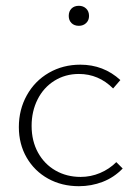

<svg xmlns="http://www.w3.org/2000/svg" viewBox="-20 -638 471 662"><path d="M45 -200Q45 -260 72.5 -309.5Q100 -359 148.5 -387Q197 -415 257 -415Q337 -415 395 -362L370 -333Q320 -383 252 -383Q205 -383 167.5 -359.5Q130 -336 109.5 -295Q89 -254 89 -204Q89 -152 111 -112Q133 -72 171.5 -50Q210 -28 258 -28Q293 -28 325 -41.5Q357 -55 381 -79L403 -57Q373 -26 334 -11Q295 4 252 4Q193 4 146 -22Q99 -48 72 -94.5Q45 -141 45 -200ZM217 -583Q217 -599 226.5 -608.5Q236 -618 252 -618Q267 -618 277 -608.5Q287 -599 287 -583Q287 -568 277 -558.5Q267 -549 252 -549Q236 -549 226.5 -558.5Q217 -568 217 -583Z"/></svg>

Font: Ysabeau Light
Style: Regular
Weight: 300
Designer: Christian Thalmann (Catharsis Fonts)
Version: Version 0.003